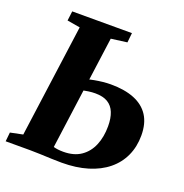

<svg xmlns="http://www.w3.org/2000/svg" viewBox="-133 -862 942 985"><g transform="rotate(20 338.0 -369.0)"><path d="M309 5Q286.5 5 254.2 3.8Q222 2.5 190.2 1.2Q158.5 0 135.5 0H2L7 -49.5L75 -63.5L159 -679L88.5 -691L95 -743H421L415.5 -690.5L328.5 -679L244 -57Q254 -54 268 -52.2Q282 -50.5 298 -50.5Q355.5 -50.5 393.5 -76.5Q431.5 -102.5 450.5 -148Q469.5 -193.5 469.5 -252Q469.5 -296 457.2 -326.5Q445 -357 419 -372.8Q393 -388.5 350.5 -388.5Q333 -388.5 313.8 -385.8Q294.5 -383 280 -380L287.5 -442Q302 -446.5 322.5 -450.2Q343 -454 365.8 -456.5Q388.5 -459 410 -459Q485.5 -459 538.2 -437.8Q591 -416.5 618.5 -373.8Q646 -331 646 -265.5Q646 -204.5 623.2 -154.5Q600.5 -104.5 556.8 -68.8Q513 -33 450.5 -14Q388 5 309 5Z"/></g></svg>

Font: Merriweather 24pt Black
Style: Italic
Weight: 900
Italic angle: -7.8°
Designer: Eben Sorkin
Foundry: Eben Sorkin
Version: Version 2.101